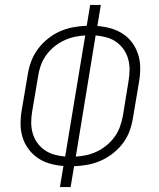

<svg xmlns="http://www.w3.org/2000/svg" viewBox="-20 -755 640 775"><path d="M222 0 236 -85Q208 -87 181.5 -94.5Q155 -102 133 -117Q111 -132 95 -153.5Q79 -175 71 -201Q63 -227 63 -255.5Q63 -284 68 -312L92 -454Q96 -481 106 -507.5Q116 -534 133 -557Q150 -580 173 -598.5Q196 -617 222 -628.5Q248 -640 275.5 -645Q303 -650 330 -651L344 -735H387L373 -650Q401 -648 427.5 -640.5Q454 -633 476.5 -618Q499 -603 514.5 -581.5Q530 -560 538 -534Q546 -508 546 -479.5Q546 -451 541 -423L517 -281Q513 -254 503.5 -227.5Q494 -201 477 -178Q460 -155 436.5 -136.5Q413 -118 387 -106.5Q361 -95 333.5 -90Q306 -85 279 -84L265 0ZM243 -123 324 -612Q302 -611 280 -606Q258 -601 237 -591Q216 -581 197.5 -565.5Q179 -550 165.5 -531Q152 -512 144.5 -490.5Q137 -469 134 -448L110 -306Q106 -283 106 -260.5Q106 -238 112 -217Q118 -196 130.5 -178.5Q143 -161 160.5 -149Q178 -137 199 -131Q220 -125 243 -123ZM286 -123Q307 -124 329.5 -129Q352 -134 372.5 -144Q393 -154 411.5 -169.5Q430 -185 443.5 -204Q457 -223 464.5 -244.5Q472 -266 476 -287L499 -429Q503 -452 503 -474.5Q503 -497 497 -518Q491 -539 478.5 -556.5Q466 -574 449 -586Q432 -598 410.5 -604Q389 -610 366 -612Z"/></svg>

Font: Iosevka SS04 XLt Ex Obl
Style: Regular
Weight: 200
Width: 7
Italic angle: -9°
Monospace: yes
Designer: Belleve Invis
Foundry: Belleve Invis
Version: Version 19.0.0; ttfautohint (v1.8.4)